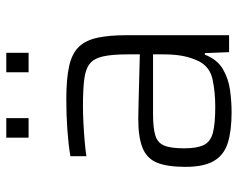

<svg xmlns="http://www.w3.org/2000/svg" viewBox="-93 -656 757 611"><g transform="rotate(-90 285.5 -350.5)"><path d="M234 8Q175 8 136.5 -4Q98 -16 79 -48Q60 -80 60 -139Q60 -196 73 -228.5Q86 -261 119.5 -275Q153 -289 213 -289Q228 -289 263.5 -288Q299 -287 341 -286Q383 -285 418 -284V-322Q418 -372 411.5 -401Q405 -430 388 -443.5Q371 -457 338 -461Q305 -465 253 -465Q230 -465 200 -463.5Q170 -462 141 -459.5Q112 -457 94 -454V-505Q129 -511 176 -514.5Q223 -518 275 -518Q340 -518 380.5 -509Q421 -500 442 -478Q463 -456 471 -418.5Q479 -381 479 -325V0H425L422 -77H417Q402 -38 371.5 -20Q341 -2 304.5 3Q268 8 234 8ZM251 -44Q298 -44 338 -52.5Q378 -61 396 -96Q408 -121 413 -147.5Q418 -174 418 -209V-242H229Q185 -242 161 -235Q137 -228 128 -207Q119 -186 119 -143Q119 -102 129.5 -80.5Q140 -59 168.5 -51.5Q197 -44 251 -44ZM153 -638V-709H215V-638ZM361 -638V-709H423V-638Z"/></g></svg>

Font: Saira Light
Style: Regular
Weight: 300
Designer: Hector Gatti with collaboration of the Omnibus-Type team
Foundry: Omnibus-Type
Version: Version 1.100; ttfautohint (v1.8.3)